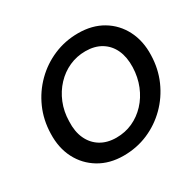

<svg xmlns="http://www.w3.org/2000/svg" viewBox="-155 -889 1103 1078"><g transform="rotate(-30 396.5 -350.0)"><path d="M354 12Q264 12 196.5 -28.5Q129 -69 93 -139Q57 -209 60 -300Q62 -387 95 -461.5Q128 -536 185 -592.5Q242 -649 316 -680.5Q390 -712 474 -712Q565 -712 632 -672Q699 -632 735 -561.5Q771 -491 768 -401Q766 -314 733 -239Q700 -164 643 -107.5Q586 -51 512.5 -19.5Q439 12 354 12ZM369 -96Q426 -96 474.5 -118Q523 -140 561 -180.5Q599 -221 621 -275.5Q643 -330 645 -393Q647 -458 625.5 -505Q604 -552 561.5 -578Q519 -604 459 -604Q403 -604 354 -582Q305 -560 267 -519.5Q229 -479 207 -425Q185 -371 184 -308Q181 -243 203 -195.5Q225 -148 267.5 -122Q310 -96 369 -96Z"/></g></svg>

Font: DM Sans 17pt SemiBold
Style: Italic
Weight: 600
Italic angle: -10°
Version: Version 4.004;gftools[0.9.30]